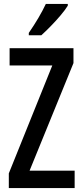

<svg xmlns="http://www.w3.org/2000/svg" viewBox="-20 -960 421 980"><path d="M361 0H25V-75L247 -626H29V-714H355V-638L131 -89H361ZM326 -931Q314 -911 290 -882.5Q266 -854 239 -826.5Q212 -799 191 -780H127V-792Q182 -872 214 -940H326Z"/></svg>

Font: Noto Sans Georgian ExtraCondensed Medium
Style: Regular
Weight: 500
Width: 2
Designer: Monotype Design Team, Akaki Razmadze
Foundry: Google LLC
Version: Version 2.005; ttfautohint (v1.8.4.7-5d5b)